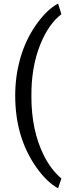

<svg xmlns="http://www.w3.org/2000/svg" viewBox="-20 -822 382 1072"><path d="M64.9 -288.6Q64.9 -398.9 94.5 -500.5Q124 -602.1 182.6 -685.1Q241.2 -768.1 304.2 -802.2L322.8 -742.7Q251.5 -688 205.8 -575.7Q160.2 -463.4 155.8 -324.2L155.3 -282.7Q155.3 -94.2 224.1 44.4Q265.6 127.4 322.8 174.3L304.2 229.5Q239.3 193.4 180.2 108.4Q64.9 -57.6 64.9 -288.6Z"/></svg>

Font: Roboto
Style: Regular
Weight: 400
Designer: Google
Version: Version 2.134; 2016; ttfautohint (v1.6)